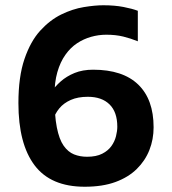

<svg xmlns="http://www.w3.org/2000/svg" viewBox="-20 -699 653 730"><path d="M302 11Q173 11 111.5 -70.5Q50 -152 50 -307Q50 -407 73 -474.5Q96 -542 133 -582.5Q170 -623 213 -644Q256 -665 298.5 -672Q341 -679 373 -679Q416 -679 449.5 -672.5Q483 -666 504 -658V-542Q477 -553 448.5 -560Q420 -567 384 -567Q355 -567 326.5 -559Q298 -551 273 -534.5Q248 -518 228.5 -490.5Q209 -463 198 -424.5Q187 -386 187 -335Q187 -261 196 -215Q205 -169 222 -145Q239 -121 261.5 -112Q284 -103 311 -103Q346 -103 368.5 -114.5Q391 -126 403.5 -143.5Q416 -161 421 -181Q426 -201 426 -217Q426 -273 396.5 -302Q367 -331 314 -331Q276 -331 249 -319Q222 -307 205.5 -287Q189 -267 181 -241L155 -313Q161 -329 175 -349.5Q189 -370 211 -389.5Q233 -409 263.5 -421.5Q294 -434 334 -434Q447 -434 505.5 -377.5Q564 -321 564 -215Q564 -169 548 -128.5Q532 -88 500 -56.5Q468 -25 419 -7Q370 11 302 11Z"/></svg>

Font: Maven Pro SemiBold
Style: Regular
Weight: 600
Designer: Joe Prince
Foundry: Joe Prince
Version: Version 2.103